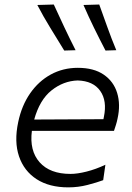

<svg xmlns="http://www.w3.org/2000/svg" viewBox="-20 -798 568 828"><path d="M274.5 10Q192.5 10 138 -25.2Q83.5 -60.5 62 -123.8Q40.5 -187 58.5 -271.5Q73.5 -343 110 -395.5Q146.5 -448 199.2 -476.8Q252 -505.5 315.5 -505.5Q384.5 -505.5 427.2 -476.2Q470 -447 485.2 -397.2Q500.5 -347.5 487 -287Q484.5 -274 480 -259.5Q475.5 -245 471.5 -233.5H117.5Q106.5 -148 151 -98Q195.5 -48 284 -48Q313.5 -48 353.2 -58Q393 -68 434.5 -87.5L425 -21Q398 -11 357.8 -0.5Q317.5 10 274.5 10ZM315 -451Q253.5 -449 202.2 -408.2Q151 -367.5 127.5 -282.5L426 -284Q427 -289.5 428 -294Q442.5 -363 412.2 -406Q382 -449 315 -451ZM257 -580Q227 -629 197 -677.8Q167 -726.5 141 -776.5L212 -778.5Q233.5 -731.5 257.2 -681Q281 -630.5 306 -581.5ZM435 -580Q409.5 -629 385.2 -678.5Q361 -728 340 -776.5L408 -778.5Q425 -731.5 443 -681Q461 -630.5 481.5 -581.5Z"/></svg>

Font: Commissioner Flair Light
Style: Italic
Weight: 300
Italic angle: -12°
Designer: Kostas Bartsokas
Foundry: Kostas Bartsokas
Version: Version 1.000; ttfautohint (v1.8.3)